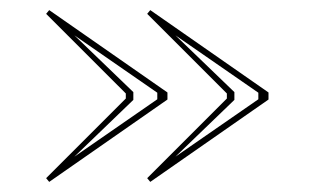

<svg xmlns="http://www.w3.org/2000/svg" viewBox="-20 -500 623 380"><path d="M277.4 -480 511.4 -317V-303L277.4 -140L271.3 -147.4L429 -305V-315L271.3 -472.6ZM491.3 -316.5 327.2 -430.1 443.9 -317.7V-302.3L327.2 -189.9L491.3 -303.5ZM77.4 -480 311.4 -317V-303L77.4 -140L71.3 -147.4L229 -305V-315L71.3 -472.6ZM291.3 -316.5 127.2 -430.1 243.9 -317.7V-302.3L127.2 -189.9L291.3 -303.5Z"/></svg>

Font: Kalnia Glaze Thin
Style: Regular
Weight: 100
Version: Version 1.110